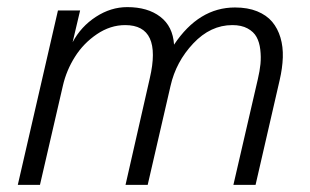

<svg xmlns="http://www.w3.org/2000/svg" viewBox="-20 -517 866 537"><path d="M29.8 0 142.1 -487.8H204.1L183.1 -398.9Q206.5 -442.9 248.3 -470Q290 -497.1 335.9 -497.1Q393.1 -497.1 428.2 -470.2Q463.4 -443.4 466.8 -392.1Q536.1 -496.1 637.2 -496.1Q672.9 -496.1 699.2 -485.4Q725.6 -474.6 741.2 -456.1Q756.8 -437.5 764.4 -411.9Q772 -386.2 771 -356.4Q770 -326.7 762.2 -293L694.8 0H632.8L701.2 -295.9Q706.5 -318.4 708.5 -337.9Q710.4 -357.4 708 -378.2Q705.6 -398.9 697.5 -413.6Q689.5 -428.2 672.4 -437.5Q655.3 -446.8 629.9 -446.8Q568.8 -446.8 520.5 -395.5Q472.2 -344.2 457 -276.9L393.1 0H331.1L398.9 -297.9Q433.6 -446.8 330.1 -446.8Q288.6 -446.8 251 -421.4Q213.4 -396 189.5 -357.9Q165.5 -319.8 155.8 -276.9L91.8 0Z"/></svg>

Font: HK Grotesk Light Italic
Style: Regular
Weight: 300
Italic angle: -13°
Designer: Alfredo Marco Pradil and Stefan Peev
Foundry: Hanken Design Co.
Version: Version 1.000;PS 001.000;hotconv 1.0.88;makeotf.lib2.5.64775